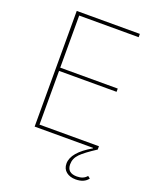

<svg xmlns="http://www.w3.org/2000/svg" viewBox="-163 -792 886 1089"><g transform="rotate(20 280.5 -248.0)"><path d="M428.2 202.1Q393.1 202.1 371.1 184.3Q349.1 166.5 349.1 134.8Q349.1 67.4 460.9 2.9L460 0H107.9V-698.2H488.8V-678.2H129.9V-363.8H477.1V-344.2H129.9V-20H488.8V0Q423.3 42 396.7 69.3Q370.1 96.7 370.1 131.8Q370.1 184.1 429.2 184.1Q468.8 184.1 488.8 159.2L502.9 169.9Q479.5 202.1 428.2 202.1Z"/></g></svg>

Font: Anuphan Thin
Style: Regular
Weight: 250
Designer: Mike Abbink, Paul van der Laan, Pieter van Rosmalen, Mint Tantisuwanna
Foundry: Bold Monday; Cadson Demak
Version: Version 3.002;hotconv 1.0.109;makeotfexe 2.5.65596